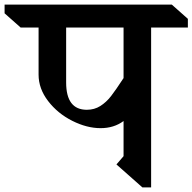

<svg xmlns="http://www.w3.org/2000/svg" viewBox="-80 -806 838 836"><path d="M738 -686H578V10H540L427 -90L458 -126V-279Q416 -248 358 -248Q298 -248 234.5 -280Q171 -312 129.5 -366Q88 -420 88 -481V-686H10L-60 -748V-786H668L738 -724ZM208 -686V-447Q208 -328 298 -328Q331 -328 357 -344.5Q383 -361 403.5 -387.5Q424 -414 458 -466V-686Z"/></svg>

Font: Inknut
Style: Antiqua
Weight: 400
Designer: Claus Eggers Srensen
Foundry: Claus Eggers Srensen
Version: Version 1.000; ttfautohint (v1.2) -l 7 -r 28 -G 50 -x 13 -D 